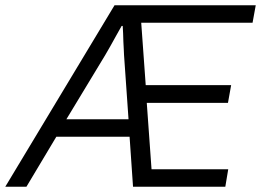

<svg xmlns="http://www.w3.org/2000/svg" viewBox="-64 -706 987 726"><path d="M-44 0 369 -686H903L891 -620H470L487 -384H810L798 -317H491L509 -66H799L788 0H439L426 -189H149L36 0ZM187 -255H422L405 -498Q405 -507 404 -520Q403 -533 402.5 -549Q402 -565 401.5 -580Q401 -595 400 -608H396Q387 -592 375.5 -571.5Q364 -551 353 -531Q342 -511 334 -498Z"/></svg>

Font: Archivo SemiCondensed Light
Style: Italic
Weight: 300
Width: 4
Italic angle: -10°
Designer: Hector Gatti
Foundry: Omnibus-Type
Version: Version 2.001